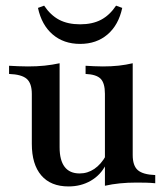

<svg xmlns="http://www.w3.org/2000/svg" viewBox="-20 -649 590 680"><path d="M222.6 11.3Q159.7 11.3 126.2 -27.8Q92.7 -66.9 92.7 -139.5V-316.1Q92.7 -354 74.6 -369.8Q56.5 -385.5 12.1 -387.1V-416.1Q27.4 -415.3 44.4 -414.5Q61.3 -413.7 79 -413.7Q110.5 -413.7 137.9 -416.5Q165.3 -419.4 191.1 -425V-127.4Q191.1 -81.5 208.9 -58.1Q226.6 -34.7 262.1 -34.7Q290.3 -34.7 314.1 -50.8Q337.9 -66.9 355.6 -98.4L354.8 -65.3Q336.3 -29 301.6 -8.9Q266.9 11.3 222.6 11.3ZM351.6 8.9V-316.9Q351.6 -354.8 336.3 -370.2Q321 -385.5 283.1 -387.1V-416.1Q297.6 -415.3 312.9 -414.5Q328.2 -413.7 344.4 -413.7Q374.2 -413.7 400.4 -416.5Q426.6 -419.4 450 -425V-100Q450 -62.1 468.1 -46.4Q486.3 -30.6 529.8 -29V0Q514.5 -1.6 497.6 -2Q480.6 -2.4 463.7 -2.4Q432.3 -2.4 404.4 0.4Q376.6 3.2 351.6 8.9ZM263.7 -493.5Q205.6 -493.5 166.5 -527Q127.4 -560.5 114.5 -621L136.3 -629Q158.9 -595.2 189.5 -579Q220.2 -562.9 263.7 -562.9Q307.3 -562.9 337.9 -579Q368.5 -595.2 391.1 -629L412.9 -621Q400 -560.5 360.9 -527Q321.8 -493.5 263.7 -493.5Z"/></svg>

Font: Playfair SemiBold
Style: Regular
Weight: 600
Designer: Claus Eggers Sørensen
Foundry: Claus Eggers Sørensen
Version: Version 2.001;gftools[0.9.30]